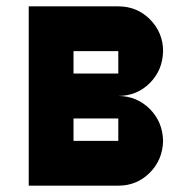

<svg xmlns="http://www.w3.org/2000/svg" viewBox="-20 -587 606 607"><path d="M354 0H70.8V-566.9H354Q412.6 -566.9 453.6 -526.4Q495.6 -483.9 495.6 -425.3Q494.1 -364.7 453.4 -324.2Q412.6 -283.7 354 -283.7Q412.6 -283.2 453.4 -242.7Q494.1 -202.1 495.6 -141.6Q494.1 -81.5 453.4 -40.8Q412.6 0 354 0ZM354 -141.6V-212.4H212.4V-141.6ZM354 -354.5V-425.3H212.4V-354.5Z"/></svg>

Font: Blazma
Style: Regular
Weight: 400
Designer: GGBotNet
Version: 1.00